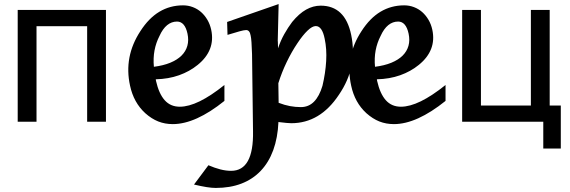

<svg xmlns="http://www.w3.org/2000/svg" viewBox="-20 -594 2781 937"><path d="M497.1 0H405.3V-466.3H158.2V0H66.4V-545.4H497.1Z M1075.2 -101.6Q1005.4 -45.4 942.1 -16.8Q878.9 11.7 823.2 11.7Q785.2 11.7 752.4 -1.2Q719.7 -14.2 689 -41.5Q632.3 -93.3 614.7 -175.8Q583.5 -317.4 665 -441.9Q706.1 -505.9 758.1 -536.9Q810.1 -567.9 873.5 -567.9Q898.4 -567.9 920.9 -559.3Q943.4 -550.8 961.2 -535.2Q979 -519.5 991.9 -497.6Q1004.9 -475.6 1010.7 -448.7Q1021.5 -398.4 1004.9 -355.5Q988.3 -312.5 944.8 -277.3Q905.3 -245.1 853.8 -226.8Q802.2 -208.5 740.2 -207L741.2 -199.7Q755.4 -136.7 783.7 -105Q812 -73.2 857.4 -73.2Q900.4 -73.2 954.6 -99.6Q1008.8 -126 1075.2 -179.2ZM758.3 -418.5Q741.2 -385.3 734.1 -347.9Q727.1 -310.5 731 -268.1Q776.9 -273.9 810.8 -287.8Q844.7 -301.8 865.7 -322.5Q886.7 -343.3 894.3 -370.4Q901.9 -397.5 895 -429.7Q882.3 -488.8 843.8 -488.8Q817.4 -488.8 795.9 -471.4Q774.4 -454.1 758.3 -418.5Z M997.1 212.4Q1027.8 225.6 1055.4 232.7Q1083 239.7 1107.9 239.7Q1218.3 239.7 1214.8 46.4L1210 -330.1Q1209 -363.8 1207.3 -387.5Q1205.6 -411.1 1203.1 -420.9Q1198.7 -447.3 1181.2 -447.3Q1170.9 -447.3 1148.2 -440.9Q1125.5 -434.6 1090.3 -423.8L1088.4 -486.8L1339.8 -574.2L1335.4 -392.1L1335.9 -393.1L1336.9 -358.4Q1349.6 -396 1367.4 -427.7Q1385.3 -459.5 1405.8 -486.8Q1439.5 -527.8 1473.9 -547.1Q1508.3 -566.4 1544.9 -566.4Q1664.1 -566.4 1693.8 -424.3Q1710 -346.2 1695.6 -273.4Q1681.2 -200.7 1633.8 -131.3Q1542 7.3 1401.4 7.3Q1393.6 7.3 1378.2 5.9Q1362.8 4.4 1342.8 2Q1342.3 2 1342.3 2Q1342.3 2 1338.9 1Q1335.4 78.6 1313.5 138.7Q1291.5 198.7 1252.4 239.7Q1213.4 280.8 1158.2 302Q1103 323.2 1032.7 323.2Q1014.2 323.2 988 319.1Q961.9 314.9 926.8 306.6ZM1339.8 -92.3Q1368.7 -81.1 1395.3 -76.2Q1421.9 -71.3 1448.2 -71.3Q1486.3 -71.3 1512.5 -97.9Q1538.6 -124.5 1553.7 -175.3Q1568.4 -237.3 1571.8 -296.1Q1575.2 -355 1564.5 -404.8Q1552.2 -466.8 1521 -466.8Q1503.9 -466.8 1481 -444.8Q1458 -422.9 1431.6 -383.3Q1403.3 -341.3 1379.2 -291.3Q1355 -241.2 1338.4 -188Z M2154.3 -101.6Q2084.5 -45.4 2021.2 -16.8Q1958 11.7 1902.3 11.7Q1864.3 11.7 1831.5 -1.2Q1798.8 -14.2 1768.1 -41.5Q1711.4 -93.3 1693.8 -175.8Q1662.6 -317.4 1744.1 -441.9Q1785.2 -505.9 1837.2 -536.9Q1889.2 -567.9 1952.6 -567.9Q1977.5 -567.9 2000 -559.3Q2022.5 -550.8 2040.3 -535.2Q2058.1 -519.5 2071 -497.6Q2084 -475.6 2089.8 -448.7Q2100.6 -398.4 2084 -355.5Q2067.4 -312.5 2023.9 -277.3Q1984.4 -245.1 1932.9 -226.8Q1881.3 -208.5 1819.3 -207L1820.3 -199.7Q1834.5 -136.7 1862.8 -105Q1891.1 -73.2 1936.5 -73.2Q1979.5 -73.2 2033.7 -99.6Q2087.9 -126 2154.3 -179.2ZM1837.4 -418.5Q1820.3 -385.3 1813.2 -347.9Q1806.2 -310.5 1810.1 -268.1Q1856 -273.9 1889.9 -287.8Q1923.8 -301.8 1944.8 -322.5Q1965.8 -343.3 1973.4 -370.4Q1981 -397.5 1974.1 -429.7Q1961.4 -488.8 1922.9 -488.8Q1896.5 -488.8 1875 -471.4Q1853.5 -454.1 1837.4 -418.5Z M2716.8 130.9H2631.3V0H2235.4V-545.4H2327.1V-79.1H2570.8V-545.4H2662.6V-79.1H2716.8Z"/></svg>

Font: IranNastaliq
Style: Regular
Weight: 400
Designer: Hossein Zahedi
Version: Version 1.5